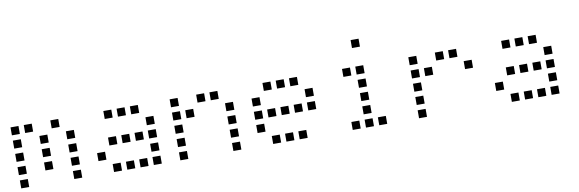

<svg xmlns="http://www.w3.org/2000/svg" viewBox="-49 -1063 4297 1426"><g transform="rotate(-10 2100.0 -350.0)"><path d="M21 -480Q20 -480 20 -480Q20 -480 20 -479V-421Q20 -420 20 -420Q20 -420 21 -420H79Q80 -420 80 -420Q80 -420 80 -421V-479Q80 -480 80 -480Q80 -480 79 -480ZM121 -480Q120 -480 120 -480Q120 -480 120 -479V-421Q120 -420 120 -420Q120 -420 121 -420H179Q180 -420 180 -420Q180 -420 180 -421V-479Q180 -480 180 -480Q180 -480 179 -480ZM321 -480Q320 -480 320 -480Q320 -480 320 -479V-421Q320 -420 320 -420Q320 -420 321 -420H379Q380 -420 380 -420Q380 -420 380 -421V-479Q380 -480 380 -480Q380 -480 379 -480ZM21 -380Q20 -380 20 -380Q20 -380 20 -379V-321Q20 -320 20 -320Q20 -320 21 -320H79Q80 -320 80 -320Q80 -320 80 -321V-379Q80 -380 80 -380Q80 -380 79 -380ZM221 -380Q220 -380 220 -380Q220 -380 220 -379V-321Q220 -320 220 -320Q220 -320 221 -320H279Q280 -320 280 -320Q280 -320 280 -321V-379Q280 -380 280 -380Q280 -380 279 -380ZM421 -380Q420 -380 420 -380Q420 -380 420 -379V-321Q420 -320 420 -320Q420 -320 421 -320H479Q480 -320 480 -320Q480 -320 480 -321V-379Q480 -380 480 -380Q480 -380 479 -380ZM21 -280Q20 -280 20 -280Q20 -280 20 -279V-221Q20 -220 20 -220Q20 -220 21 -220H79Q80 -220 80 -220Q80 -220 80 -221V-279Q80 -280 80 -280Q80 -280 79 -280ZM221 -280Q220 -280 220 -280Q220 -280 220 -279V-221Q220 -220 220 -220Q220 -220 221 -220H279Q280 -220 280 -220Q280 -220 280 -221V-279Q280 -280 280 -280Q280 -280 279 -280ZM421 -280Q420 -280 420 -280Q420 -280 420 -279V-221Q420 -220 420 -220Q420 -220 421 -220H479Q480 -220 480 -220Q480 -220 480 -221V-279Q480 -280 480 -280Q480 -280 479 -280ZM21 -180Q20 -180 20 -180Q20 -180 20 -179V-121Q20 -120 20 -120Q20 -120 21 -120H79Q80 -120 80 -120Q80 -120 80 -121V-179Q80 -180 80 -180Q80 -180 79 -180ZM221 -180Q220 -180 220 -180Q220 -180 220 -179V-121Q220 -120 220 -120Q220 -120 221 -120H279Q280 -120 280 -120Q280 -120 280 -121V-179Q280 -180 280 -180Q280 -180 279 -180ZM421 -180Q420 -180 420 -180Q420 -180 420 -179V-121Q420 -120 420 -120Q420 -120 421 -120H479Q480 -120 480 -120Q480 -120 480 -121V-179Q480 -180 480 -180Q480 -180 479 -180ZM21 -80Q20 -80 20 -80Q20 -80 20 -79V-21Q20 -20 20 -20Q20 -20 21 -20H79Q80 -20 80 -20Q80 -20 80 -21V-79Q80 -80 80 -80Q80 -80 79 -80ZM421 -80Q420 -80 420 -80Q420 -80 420 -79V-21Q420 -20 420 -20Q420 -20 421 -20H479Q480 -20 480 -20Q480 -20 480 -21V-79Q480 -80 480 -80Q480 -80 479 -80Z M721 -480Q720 -480 720 -480Q720 -480 720 -479V-421Q720 -420 720 -420Q720 -420 721 -420H779Q780 -420 780 -420Q780 -420 780 -421V-479Q780 -480 780 -480Q780 -480 779 -480ZM821 -480Q820 -480 820 -480Q820 -480 820 -479V-421Q820 -420 820 -420Q820 -420 821 -420H879Q880 -420 880 -420Q880 -420 880 -421V-479Q880 -480 880 -480Q880 -480 879 -480ZM921 -480Q920 -480 920 -480Q920 -480 920 -479V-421Q920 -420 920 -420Q920 -420 921 -420H979Q980 -420 980 -420Q980 -420 980 -421V-479Q980 -480 980 -480Q980 -480 979 -480ZM1021 -380Q1020 -380 1020 -380Q1020 -380 1020 -379V-321Q1020 -320 1020 -320Q1020 -320 1021 -320H1079Q1080 -320 1080 -320Q1080 -320 1080 -321V-379Q1080 -380 1080 -380Q1080 -380 1079 -380ZM721 -280Q720 -280 720 -280Q720 -280 720 -279V-221Q720 -220 720 -220Q720 -220 721 -220H779Q780 -220 780 -220Q780 -220 780 -221V-279Q780 -280 780 -280Q780 -280 779 -280ZM821 -280Q820 -280 820 -280Q820 -280 820 -279V-221Q820 -220 820 -220Q820 -220 821 -220H879Q880 -220 880 -220Q880 -220 880 -221V-279Q880 -280 880 -280Q880 -280 879 -280ZM921 -280Q920 -280 920 -280Q920 -280 920 -279V-221Q920 -220 920 -220Q920 -220 921 -220H979Q980 -220 980 -220Q980 -220 980 -221V-279Q980 -280 980 -280Q980 -280 979 -280ZM1021 -280Q1020 -280 1020 -280Q1020 -280 1020 -279V-221Q1020 -220 1020 -220Q1020 -220 1021 -220H1079Q1080 -220 1080 -220Q1080 -220 1080 -221V-279Q1080 -280 1080 -280Q1080 -280 1079 -280ZM621 -180Q620 -180 620 -180Q620 -180 620 -179V-121Q620 -120 620 -120Q620 -120 621 -120H679Q680 -120 680 -120Q680 -120 680 -121V-179Q680 -180 680 -180Q680 -180 679 -180ZM1021 -180Q1020 -180 1020 -180Q1020 -180 1020 -179V-121Q1020 -120 1020 -120Q1020 -120 1021 -120H1079Q1080 -120 1080 -120Q1080 -120 1080 -121V-179Q1080 -180 1080 -180Q1080 -180 1079 -180ZM721 -80Q720 -80 720 -80Q720 -80 720 -79V-21Q720 -20 720 -20Q720 -20 721 -20H779Q780 -20 780 -20Q780 -20 780 -21V-79Q780 -80 780 -80Q780 -80 779 -80ZM821 -80Q820 -80 820 -80Q820 -80 820 -79V-21Q820 -20 820 -20Q820 -20 821 -20H879Q880 -20 880 -20Q880 -20 880 -21V-79Q880 -80 880 -80Q880 -80 879 -80ZM921 -80Q920 -80 920 -80Q920 -80 920 -79V-21Q920 -20 920 -20Q920 -20 921 -20H979Q980 -20 980 -20Q980 -20 980 -21V-79Q980 -80 980 -80Q980 -80 979 -80ZM1021 -80Q1020 -80 1020 -80Q1020 -80 1020 -79V-21Q1020 -20 1020 -20Q1020 -20 1021 -20H1079Q1080 -20 1080 -20Q1080 -20 1080 -21V-79Q1080 -80 1080 -80Q1080 -80 1079 -80Z M1221 -480Q1220 -480 1220 -480Q1220 -480 1220 -479V-421Q1220 -420 1220 -420Q1220 -420 1221 -420H1279Q1280 -420 1280 -420Q1280 -420 1280 -421V-479Q1280 -480 1280 -480Q1280 -480 1279 -480ZM1421 -480Q1420 -480 1420 -480Q1420 -480 1420 -479V-421Q1420 -420 1420 -420Q1420 -420 1421 -420H1479Q1480 -420 1480 -420Q1480 -420 1480 -421V-479Q1480 -480 1480 -480Q1480 -480 1479 -480ZM1521 -480Q1520 -480 1520 -480Q1520 -480 1520 -479V-421Q1520 -420 1520 -420Q1520 -420 1521 -420H1579Q1580 -420 1580 -420Q1580 -420 1580 -421V-479Q1580 -480 1580 -480Q1580 -480 1579 -480ZM1221 -380Q1220 -380 1220 -380Q1220 -380 1220 -379V-321Q1220 -320 1220 -320Q1220 -320 1221 -320H1279Q1280 -320 1280 -320Q1280 -320 1280 -321V-379Q1280 -380 1280 -380Q1280 -380 1279 -380ZM1321 -380Q1320 -380 1320 -380Q1320 -380 1320 -379V-321Q1320 -320 1320 -320Q1320 -320 1321 -320H1379Q1380 -320 1380 -320Q1380 -320 1380 -321V-379Q1380 -380 1380 -380Q1380 -380 1379 -380ZM1621 -380Q1620 -380 1620 -380Q1620 -380 1620 -379V-321Q1620 -320 1620 -320Q1620 -320 1621 -320H1679Q1680 -320 1680 -320Q1680 -320 1680 -321V-379Q1680 -380 1680 -380Q1680 -380 1679 -380ZM1221 -280Q1220 -280 1220 -280Q1220 -280 1220 -279V-221Q1220 -220 1220 -220Q1220 -220 1221 -220H1279Q1280 -220 1280 -220Q1280 -220 1280 -221V-279Q1280 -280 1280 -280Q1280 -280 1279 -280ZM1621 -280Q1620 -280 1620 -280Q1620 -280 1620 -279V-221Q1620 -220 1620 -220Q1620 -220 1621 -220H1679Q1680 -220 1680 -220Q1680 -220 1680 -221V-279Q1680 -280 1680 -280Q1680 -280 1679 -280ZM1221 -180Q1220 -180 1220 -180Q1220 -180 1220 -179V-121Q1220 -120 1220 -120Q1220 -120 1221 -120H1279Q1280 -120 1280 -120Q1280 -120 1280 -121V-179Q1280 -180 1280 -180Q1280 -180 1279 -180ZM1621 -180Q1620 -180 1620 -180Q1620 -180 1620 -179V-121Q1620 -120 1620 -120Q1620 -120 1621 -120H1679Q1680 -120 1680 -120Q1680 -120 1680 -121V-179Q1680 -180 1680 -180Q1680 -180 1679 -180ZM1221 -80Q1220 -80 1220 -80Q1220 -80 1220 -79V-21Q1220 -20 1220 -20Q1220 -20 1221 -20H1279Q1280 -20 1280 -20Q1280 -20 1280 -21V-79Q1280 -80 1280 -80Q1280 -80 1279 -80ZM1621 -80Q1620 -80 1620 -80Q1620 -80 1620 -79V-21Q1620 -20 1620 -20Q1620 -20 1621 -20H1679Q1680 -20 1680 -20Q1680 -20 1680 -21V-79Q1680 -80 1680 -80Q1680 -80 1679 -80Z M1921 -480Q1920 -480 1920 -480Q1920 -480 1920 -479V-421Q1920 -420 1920 -420Q1920 -420 1921 -420H1979Q1980 -420 1980 -420Q1980 -420 1980 -421V-479Q1980 -480 1980 -480Q1980 -480 1979 -480ZM2021 -480Q2020 -480 2020 -480Q2020 -480 2020 -479V-421Q2020 -420 2020 -420Q2020 -420 2021 -420H2079Q2080 -420 2080 -420Q2080 -420 2080 -421V-479Q2080 -480 2080 -480Q2080 -480 2079 -480ZM2121 -480Q2120 -480 2120 -480Q2120 -480 2120 -479V-421Q2120 -420 2120 -420Q2120 -420 2121 -420H2179Q2180 -420 2180 -420Q2180 -420 2180 -421V-479Q2180 -480 2180 -480Q2180 -480 2179 -480ZM1821 -380Q1820 -380 1820 -380Q1820 -380 1820 -379V-321Q1820 -320 1820 -320Q1820 -320 1821 -320H1879Q1880 -320 1880 -320Q1880 -320 1880 -321V-379Q1880 -380 1880 -380Q1880 -380 1879 -380ZM2221 -380Q2220 -380 2220 -380Q2220 -380 2220 -379V-321Q2220 -320 2220 -320Q2220 -320 2221 -320H2279Q2280 -320 2280 -320Q2280 -320 2280 -321V-379Q2280 -380 2280 -380Q2280 -380 2279 -380ZM1821 -280Q1820 -280 1820 -280Q1820 -280 1820 -279V-221Q1820 -220 1820 -220Q1820 -220 1821 -220H1879Q1880 -220 1880 -220Q1880 -220 1880 -221V-279Q1880 -280 1880 -280Q1880 -280 1879 -280ZM1921 -280Q1920 -280 1920 -280Q1920 -280 1920 -279V-221Q1920 -220 1920 -220Q1920 -220 1921 -220H1979Q1980 -220 1980 -220Q1980 -220 1980 -221V-279Q1980 -280 1980 -280Q1980 -280 1979 -280ZM2021 -280Q2020 -280 2020 -280Q2020 -280 2020 -279V-221Q2020 -220 2020 -220Q2020 -220 2021 -220H2079Q2080 -220 2080 -220Q2080 -220 2080 -221V-279Q2080 -280 2080 -280Q2080 -280 2079 -280ZM2121 -280Q2120 -280 2120 -280Q2120 -280 2120 -279V-221Q2120 -220 2120 -220Q2120 -220 2121 -220H2179Q2180 -220 2180 -220Q2180 -220 2180 -221V-279Q2180 -280 2180 -280Q2180 -280 2179 -280ZM2221 -280Q2220 -280 2220 -280Q2220 -280 2220 -279V-221Q2220 -220 2220 -220Q2220 -220 2221 -220H2279Q2280 -220 2280 -220Q2280 -220 2280 -221V-279Q2280 -280 2280 -280Q2280 -280 2279 -280ZM1821 -180Q1820 -180 1820 -180Q1820 -180 1820 -179V-121Q1820 -120 1820 -120Q1820 -120 1821 -120H1879Q1880 -120 1880 -120Q1880 -120 1880 -121V-179Q1880 -180 1880 -180Q1880 -180 1879 -180ZM1921 -80Q1920 -80 1920 -80Q1920 -80 1920 -79V-21Q1920 -20 1920 -20Q1920 -20 1921 -20H1979Q1980 -20 1980 -20Q1980 -20 1980 -21V-79Q1980 -80 1980 -80Q1980 -80 1979 -80ZM2021 -80Q2020 -80 2020 -80Q2020 -80 2020 -79V-21Q2020 -20 2020 -20Q2020 -20 2021 -20H2079Q2080 -20 2080 -20Q2080 -20 2080 -21V-79Q2080 -80 2080 -80Q2080 -80 2079 -80ZM2121 -80Q2120 -80 2120 -80Q2120 -80 2120 -79V-21Q2120 -20 2120 -20Q2120 -20 2121 -20H2179Q2180 -20 2180 -20Q2180 -20 2180 -21V-79Q2180 -80 2180 -80Q2180 -80 2179 -80Z M2621 -680Q2620 -680 2620 -680Q2620 -680 2620 -679V-621Q2620 -620 2620 -620Q2620 -620 2621 -620H2679Q2680 -620 2680 -620Q2680 -620 2680 -621V-679Q2680 -680 2680 -680Q2680 -680 2679 -680ZM2521 -480Q2520 -480 2520 -480Q2520 -480 2520 -479V-421Q2520 -420 2520 -420Q2520 -420 2521 -420H2579Q2580 -420 2580 -420Q2580 -420 2580 -421V-479Q2580 -480 2580 -480Q2580 -480 2579 -480ZM2621 -480Q2620 -480 2620 -480Q2620 -480 2620 -479V-421Q2620 -420 2620 -420Q2620 -420 2621 -420H2679Q2680 -420 2680 -420Q2680 -420 2680 -421V-479Q2680 -480 2680 -480Q2680 -480 2679 -480ZM2621 -380Q2620 -380 2620 -380Q2620 -380 2620 -379V-321Q2620 -320 2620 -320Q2620 -320 2621 -320H2679Q2680 -320 2680 -320Q2680 -320 2680 -321V-379Q2680 -380 2680 -380Q2680 -380 2679 -380ZM2621 -280Q2620 -280 2620 -280Q2620 -280 2620 -279V-221Q2620 -220 2620 -220Q2620 -220 2621 -220H2679Q2680 -220 2680 -220Q2680 -220 2680 -221V-279Q2680 -280 2680 -280Q2680 -280 2679 -280ZM2621 -180Q2620 -180 2620 -180Q2620 -180 2620 -179V-121Q2620 -120 2620 -120Q2620 -120 2621 -120H2679Q2680 -120 2680 -120Q2680 -120 2680 -121V-179Q2680 -180 2680 -180Q2680 -180 2679 -180ZM2521 -80Q2520 -80 2520 -80Q2520 -80 2520 -79V-21Q2520 -20 2520 -20Q2520 -20 2521 -20H2579Q2580 -20 2580 -20Q2580 -20 2580 -21V-79Q2580 -80 2580 -80Q2580 -80 2579 -80ZM2621 -80Q2620 -80 2620 -80Q2620 -80 2620 -79V-21Q2620 -20 2620 -20Q2620 -20 2621 -20H2679Q2680 -20 2680 -20Q2680 -20 2680 -21V-79Q2680 -80 2680 -80Q2680 -80 2679 -80ZM2721 -80Q2720 -80 2720 -80Q2720 -80 2720 -79V-21Q2720 -20 2720 -20Q2720 -20 2721 -20H2779Q2780 -20 2780 -20Q2780 -20 2780 -21V-79Q2780 -80 2780 -80Q2780 -80 2779 -80Z M3021 -480Q3020 -480 3020 -480Q3020 -480 3020 -479V-421Q3020 -420 3020 -420Q3020 -420 3021 -420H3079Q3080 -420 3080 -420Q3080 -420 3080 -421V-479Q3080 -480 3080 -480Q3080 -480 3079 -480ZM3221 -480Q3220 -480 3220 -480Q3220 -480 3220 -479V-421Q3220 -420 3220 -420Q3220 -420 3221 -420H3279Q3280 -420 3280 -420Q3280 -420 3280 -421V-479Q3280 -480 3280 -480Q3280 -480 3279 -480ZM3321 -480Q3320 -480 3320 -480Q3320 -480 3320 -479V-421Q3320 -420 3320 -420Q3320 -420 3321 -420H3379Q3380 -420 3380 -420Q3380 -420 3380 -421V-479Q3380 -480 3380 -480Q3380 -480 3379 -480ZM3021 -380Q3020 -380 3020 -380Q3020 -380 3020 -379V-321Q3020 -320 3020 -320Q3020 -320 3021 -320H3079Q3080 -320 3080 -320Q3080 -320 3080 -321V-379Q3080 -380 3080 -380Q3080 -380 3079 -380ZM3121 -380Q3120 -380 3120 -380Q3120 -380 3120 -379V-321Q3120 -320 3120 -320Q3120 -320 3121 -320H3179Q3180 -320 3180 -320Q3180 -320 3180 -321V-379Q3180 -380 3180 -380Q3180 -380 3179 -380ZM3421 -380Q3420 -380 3420 -380Q3420 -380 3420 -379V-321Q3420 -320 3420 -320Q3420 -320 3421 -320H3479Q3480 -320 3480 -320Q3480 -320 3480 -321V-379Q3480 -380 3480 -380Q3480 -380 3479 -380ZM3021 -280Q3020 -280 3020 -280Q3020 -280 3020 -279V-221Q3020 -220 3020 -220Q3020 -220 3021 -220H3079Q3080 -220 3080 -220Q3080 -220 3080 -221V-279Q3080 -280 3080 -280Q3080 -280 3079 -280ZM3021 -180Q3020 -180 3020 -180Q3020 -180 3020 -179V-121Q3020 -120 3020 -120Q3020 -120 3021 -120H3079Q3080 -120 3080 -120Q3080 -120 3080 -121V-179Q3080 -180 3080 -180Q3080 -180 3079 -180ZM3021 -80Q3020 -80 3020 -80Q3020 -80 3020 -79V-21Q3020 -20 3020 -20Q3020 -20 3021 -20H3079Q3080 -20 3080 -20Q3080 -20 3080 -21V-79Q3080 -80 3080 -80Q3080 -80 3079 -80Z M3721 -480Q3720 -480 3720 -480Q3720 -480 3720 -479V-421Q3720 -420 3720 -420Q3720 -420 3721 -420H3779Q3780 -420 3780 -420Q3780 -420 3780 -421V-479Q3780 -480 3780 -480Q3780 -480 3779 -480ZM3821 -480Q3820 -480 3820 -480Q3820 -480 3820 -479V-421Q3820 -420 3820 -420Q3820 -420 3821 -420H3879Q3880 -420 3880 -420Q3880 -420 3880 -421V-479Q3880 -480 3880 -480Q3880 -480 3879 -480ZM3921 -480Q3920 -480 3920 -480Q3920 -480 3920 -479V-421Q3920 -420 3920 -420Q3920 -420 3921 -420H3979Q3980 -420 3980 -420Q3980 -420 3980 -421V-479Q3980 -480 3980 -480Q3980 -480 3979 -480ZM4021 -380Q4020 -380 4020 -380Q4020 -380 4020 -379V-321Q4020 -320 4020 -320Q4020 -320 4021 -320H4079Q4080 -320 4080 -320Q4080 -320 4080 -321V-379Q4080 -380 4080 -380Q4080 -380 4079 -380ZM3721 -280Q3720 -280 3720 -280Q3720 -280 3720 -279V-221Q3720 -220 3720 -220Q3720 -220 3721 -220H3779Q3780 -220 3780 -220Q3780 -220 3780 -221V-279Q3780 -280 3780 -280Q3780 -280 3779 -280ZM3821 -280Q3820 -280 3820 -280Q3820 -280 3820 -279V-221Q3820 -220 3820 -220Q3820 -220 3821 -220H3879Q3880 -220 3880 -220Q3880 -220 3880 -221V-279Q3880 -280 3880 -280Q3880 -280 3879 -280ZM3921 -280Q3920 -280 3920 -280Q3920 -280 3920 -279V-221Q3920 -220 3920 -220Q3920 -220 3921 -220H3979Q3980 -220 3980 -220Q3980 -220 3980 -221V-279Q3980 -280 3980 -280Q3980 -280 3979 -280ZM4021 -280Q4020 -280 4020 -280Q4020 -280 4020 -279V-221Q4020 -220 4020 -220Q4020 -220 4021 -220H4079Q4080 -220 4080 -220Q4080 -220 4080 -221V-279Q4080 -280 4080 -280Q4080 -280 4079 -280ZM3621 -180Q3620 -180 3620 -180Q3620 -180 3620 -179V-121Q3620 -120 3620 -120Q3620 -120 3621 -120H3679Q3680 -120 3680 -120Q3680 -120 3680 -121V-179Q3680 -180 3680 -180Q3680 -180 3679 -180ZM4021 -180Q4020 -180 4020 -180Q4020 -180 4020 -179V-121Q4020 -120 4020 -120Q4020 -120 4021 -120H4079Q4080 -120 4080 -120Q4080 -120 4080 -121V-179Q4080 -180 4080 -180Q4080 -180 4079 -180ZM3721 -80Q3720 -80 3720 -80Q3720 -80 3720 -79V-21Q3720 -20 3720 -20Q3720 -20 3721 -20H3779Q3780 -20 3780 -20Q3780 -20 3780 -21V-79Q3780 -80 3780 -80Q3780 -80 3779 -80ZM3821 -80Q3820 -80 3820 -80Q3820 -80 3820 -79V-21Q3820 -20 3820 -20Q3820 -20 3821 -20H3879Q3880 -20 3880 -20Q3880 -20 3880 -21V-79Q3880 -80 3880 -80Q3880 -80 3879 -80ZM3921 -80Q3920 -80 3920 -80Q3920 -80 3920 -79V-21Q3920 -20 3920 -20Q3920 -20 3921 -20H3979Q3980 -20 3980 -20Q3980 -20 3980 -21V-79Q3980 -80 3980 -80Q3980 -80 3979 -80ZM4021 -80Q4020 -80 4020 -80Q4020 -80 4020 -79V-21Q4020 -20 4020 -20Q4020 -20 4021 -20H4079Q4080 -20 4080 -20Q4080 -20 4080 -21V-79Q4080 -80 4080 -80Q4080 -80 4079 -80Z"/></g></svg>

Font: Doto Medium
Style: Regular
Weight: 500
Monospace: yes
Version: Version 1.000